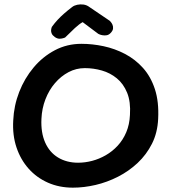

<svg xmlns="http://www.w3.org/2000/svg" viewBox="-20 -858 790 885"><path d="M316 7Q253 7 201 -16Q149 -39 112 -80.5Q75 -122 56 -178.5Q37 -235 41 -303Q44 -371 68.5 -434Q93 -497 135 -547Q177 -597 233 -626.5Q289 -656 355 -656Q406 -656 457.5 -645Q509 -634 556 -609.5Q603 -585 639 -545Q675 -505 694 -447Q713 -389 709 -310Q706 -246 680.5 -195.5Q655 -145 614.5 -107Q574 -69 524 -43.5Q474 -18 420.5 -5.5Q367 7 316 7ZM340 -108Q372 -108 404.5 -116.5Q437 -125 467.5 -142.5Q498 -160 522.5 -186.5Q547 -213 562 -248.5Q577 -284 579 -328Q583 -389 566 -430.5Q549 -472 518.5 -497Q488 -522 449.5 -533Q411 -544 371 -544Q331 -544 296 -525.5Q261 -507 233.5 -475Q206 -443 189.5 -400.5Q173 -358 171 -310Q168 -247 188 -201.5Q208 -156 247.5 -132Q287 -108 340 -108ZM233 -687Q222 -695 218.5 -703Q215 -711 215.5 -718Q216 -725 217.5 -729.5Q219 -734 219 -734Q232 -752 245.5 -766.5Q259 -781 275.5 -795.5Q292 -810 313 -826Q322 -833 336 -836Q350 -839 365 -837Q380 -835 393 -825L486 -762Q486 -762 490.5 -757Q495 -752 498.5 -744Q502 -736 501 -726Q500 -716 489 -705Q481 -697 471.5 -695.5Q462 -694 453 -695.5Q444 -697 438.5 -699.5Q433 -702 433 -702L361 -756Q345 -747 325 -728.5Q305 -710 280 -685Q280 -685 273 -682.5Q266 -680 255.5 -679.5Q245 -679 233 -687Z"/></svg>

Font: Sour Gummy Medium
Style: Regular
Weight: 500
Designer: Stefie Justprince
Foundry: Eifetstype
Version: Version 1.000